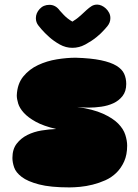

<svg xmlns="http://www.w3.org/2000/svg" viewBox="-20 -783 601 835"><path d="M315 -318Q385 -308 428 -288.5Q471 -269 494 -245.5Q517 -222 525 -196.5Q533 -171 533 -150Q533 -110 520 -81Q507 -52 486 -31.5Q465 -11 438 1Q411 13 383 20Q355 27 328.5 29.5Q302 32 282 32Q199 32 149.5 19Q100 6 74.5 -13.5Q49 -33 41.5 -55Q34 -77 34 -96Q34 -134 52.5 -158Q71 -182 99 -196Q127 -210 160.5 -215.5Q194 -221 224 -222Q169 -235 135.5 -253.5Q102 -272 83.5 -292.5Q65 -313 59 -333Q53 -353 53 -368Q55 -418 81 -450Q107 -482 145.5 -500Q184 -518 227.5 -525Q271 -532 309 -532Q376 -530 419 -521Q462 -512 486.5 -497Q511 -482 520 -462Q529 -442 529 -418Q529 -386 513 -365.5Q497 -345 473 -334Q449 -323 420.5 -319Q392 -315 367 -315Q342 -315 315 -318ZM447 -669Q446 -668 433 -653Q420 -638 399 -621Q378 -604 351 -589.5Q324 -575 295 -575Q266 -575 240 -589.5Q214 -604 194 -622Q174 -640 161 -655Q148 -670 147 -672Q136 -686 136 -704Q136 -726 152.5 -744Q169 -762 195 -762Q222 -762 240 -737Q241 -736 245.5 -731Q250 -726 257 -718.5Q264 -711 274 -703Q284 -695 295 -689Q316 -702 330.5 -715.5Q345 -729 356.5 -739.5Q368 -750 378.5 -756.5Q389 -763 403 -763Q412 -763 422 -758.5Q432 -754 440.5 -746Q449 -738 454.5 -727.5Q460 -717 460 -704Q460 -685 447 -669Z"/></svg>

Font: Sniglet
Style: ExtraBold
Weight: 800
Version: Version 2.000; ttfautohint (v0.95) -l 8 -r 50 -G 200 -x 14 -